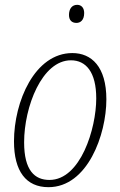

<svg xmlns="http://www.w3.org/2000/svg" viewBox="-20 -766 496 796"><path d="M297 -671C313 -671 329 -682 329 -712C329 -735 316 -746 300 -746C279 -746 266 -730 266 -704C266 -681 279 -671 297 -671ZM181 10C343 10 421 -208 421 -354C421 -490 359 -546 280 -546C124 -546 38 -345 38 -180C38 -56 88 10 181 10ZM185 -20C124 -20 80 -59 80 -176C80 -323 154 -516 274 -516C336 -516 379 -468 379 -358C379 -233 314 -20 185 -20Z"/></svg>

Font: Noto Serif Condensed ExtraLight
Style: Italic
Weight: 200
Width: 3
Italic angle: -12°
Designer: Monotype Design Team
Foundry: Monotype Imaging Inc.
Version: Version 2.013